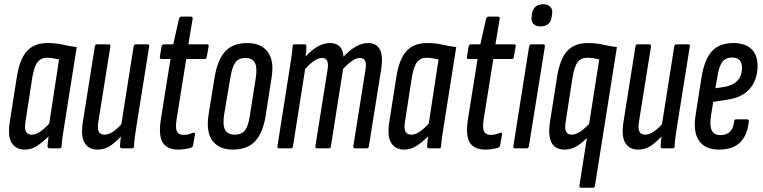

<svg xmlns="http://www.w3.org/2000/svg" viewBox="-20 -696 3579 901"><path d="M96 6Q55 6 35 -25Q15 -56 26 -125L60 -341Q74 -423 108.5 -458.5Q143 -494 203 -494Q243 -494 274.5 -486.5Q306 -479 340 -475L284 -121Q277 -80 273.5 -54Q270 -28 269 -10Q269 0 260 0H212Q203 0 203 -10Q204 -20 205 -32Q206 -44 208 -56Q183 -31 155.5 -12.5Q128 6 96 6ZM129 -64Q148 -64 169 -78.5Q190 -93 211 -116L257 -417Q244 -420 230 -422.5Q216 -425 201 -425Q173 -425 157 -405.5Q141 -386 132 -335L100 -128Q94 -94 101.5 -79Q109 -64 129 -64Z M437 6Q397 6 377.5 -25Q358 -56 369 -125L425 -478Q427 -488 434 -488H489Q499 -488 498 -478L442 -128Q436 -93 443.5 -78.5Q451 -64 471 -64Q492 -64 515.5 -81.5Q539 -99 561 -127L562 -72Q535 -40 505 -17Q475 6 437 6ZM552 0Q543 0 543 -10Q544 -30 547.5 -57Q551 -84 553 -100L549 -110L607 -478Q609 -488 617 -488H672Q682 -488 680 -478L623 -121Q617 -82 613 -55Q609 -28 609 -10Q609 0 599 0Z M817 6Q763 6 743 -28Q723 -62 735 -137L780 -419H739Q729 -419 730 -428L738 -478Q741 -488 748 -488H793L820 -608Q824 -618 831 -618H875Q886 -618 884 -608L864 -488H951Q961 -488 959 -478L950 -428Q949 -419 941 -419H854L809 -138Q802 -95 810.5 -79Q819 -63 842 -63Q855 -63 866 -66Q877 -69 887 -73Q890 -75 893 -72.5Q896 -70 895 -65L886 -14Q885 -7 877 -3Q865 1 849 3.5Q833 6 817 6Z M1073 6Q1008 6 977 -35.5Q946 -77 959 -159L987 -333Q1001 -417 1037.5 -455.5Q1074 -494 1140 -494Q1205 -494 1236.5 -452.5Q1268 -411 1254 -329L1227 -155Q1214 -72 1177 -33Q1140 6 1073 6ZM1082 -64Q1113 -64 1129.5 -84.5Q1146 -105 1153 -157L1180 -328Q1188 -379 1176 -401.5Q1164 -424 1131 -424Q1100 -424 1084.5 -403Q1069 -382 1061 -331L1032 -160Q1024 -109 1036.5 -86.5Q1049 -64 1082 -64Z M1290 0Q1280 0 1282 -10L1338 -366Q1345 -407 1348.5 -434Q1352 -461 1353 -478Q1353 -488 1362 -488H1410Q1418 -488 1418 -478Q1418 -468 1417 -455.5Q1416 -443 1414 -431Q1443 -462 1471.5 -478Q1500 -494 1529 -494Q1558 -494 1574 -478Q1590 -462 1592 -430Q1621 -461 1650 -477.5Q1679 -494 1707 -494Q1747 -494 1763 -463Q1779 -432 1768 -366L1711 -10Q1710 0 1701 0H1646Q1637 0 1638 -10L1694 -362Q1700 -394 1694 -409Q1688 -424 1669 -424Q1653 -424 1634 -411.5Q1615 -399 1590 -373L1533 -10Q1532 0 1523 0H1468Q1459 0 1460 -10L1516 -362Q1522 -394 1516 -409Q1510 -424 1491 -424Q1475 -424 1455.5 -411.5Q1436 -399 1412 -372L1355 -10Q1353 0 1345 0Z M1877 6Q1836 6 1816 -25Q1796 -56 1807 -125L1841 -341Q1855 -423 1889.5 -458.5Q1924 -494 1984 -494Q2024 -494 2055.5 -486.5Q2087 -479 2121 -475L2065 -121Q2058 -80 2054.5 -54Q2051 -28 2050 -10Q2050 0 2041 0H1993Q1984 0 1984 -10Q1985 -20 1986 -32Q1987 -44 1989 -56Q1964 -31 1936.5 -12.5Q1909 6 1877 6ZM1910 -64Q1929 -64 1950 -78.5Q1971 -93 1992 -116L2038 -417Q2025 -420 2011 -422.5Q1997 -425 1982 -425Q1954 -425 1938 -405.5Q1922 -386 1913 -335L1881 -128Q1875 -94 1882.5 -79Q1890 -64 1910 -64Z M2258 6Q2204 6 2184 -28Q2164 -62 2176 -137L2221 -419H2180Q2170 -419 2171 -428L2179 -478Q2182 -488 2189 -488H2234L2261 -608Q2265 -618 2272 -618H2316Q2327 -618 2325 -608L2305 -488H2392Q2402 -488 2400 -478L2391 -428Q2390 -419 2382 -419H2295L2250 -138Q2243 -95 2251.5 -79Q2260 -63 2283 -63Q2296 -63 2307 -66Q2318 -69 2328 -73Q2331 -75 2334 -72.5Q2337 -70 2336 -65L2327 -14Q2326 -7 2318 -3Q2306 1 2290 3.5Q2274 6 2258 6Z M2397 0Q2387 0 2389 -10L2463 -478Q2465 -488 2473 -488H2529Q2533 -488 2535.5 -485.5Q2538 -483 2537 -478L2462 -10Q2460 0 2452 0ZM2517 -572Q2495 -572 2483 -584Q2471 -596 2475 -618L2476 -630Q2480 -653 2493 -664.5Q2506 -676 2529 -676Q2551 -676 2562.5 -664Q2574 -652 2571 -630L2569 -618Q2566 -595 2552.5 -583.5Q2539 -572 2517 -572Z M2707 185Q2698 185 2699 175L2792 -417Q2781 -420 2766.5 -422.5Q2752 -425 2736 -425Q2707 -425 2691.5 -405.5Q2676 -386 2667 -335L2635 -127Q2629 -94 2636 -79Q2643 -64 2662 -64Q2683 -64 2707 -81Q2731 -98 2756 -128L2754 -70Q2723 -34 2693 -14Q2663 6 2630 6Q2585 6 2568 -27Q2551 -60 2561 -124L2595 -341Q2609 -422 2643 -458Q2677 -494 2738 -494Q2778 -494 2809.5 -486.5Q2841 -479 2875 -475L2772 175Q2771 185 2763 185Z M2974 6Q2934 6 2914.5 -25Q2895 -56 2906 -125L2962 -478Q2964 -488 2971 -488H3026Q3036 -488 3035 -478L2979 -128Q2973 -93 2980.5 -78.5Q2988 -64 3008 -64Q3029 -64 3052.5 -81.5Q3076 -99 3098 -127L3099 -72Q3072 -40 3042 -17Q3012 6 2974 6ZM3089 0Q3080 0 3080 -10Q3081 -30 3084.5 -57Q3088 -84 3090 -100L3086 -110L3144 -478Q3146 -488 3154 -488H3209Q3219 -488 3217 -478L3160 -121Q3154 -82 3150 -55Q3146 -28 3146 -10Q3146 0 3136 0Z M3354 6Q3288 6 3259.5 -37Q3231 -80 3245 -161L3272 -333Q3286 -418 3321 -456Q3356 -494 3422 -494Q3476 -494 3505.5 -466.5Q3535 -439 3535 -387Q3535 -322 3499 -280Q3463 -238 3392 -228L3327 -218L3317 -157Q3309 -107 3320 -84.5Q3331 -62 3361 -62Q3390 -62 3406 -78.5Q3422 -95 3425 -127Q3426 -136 3435 -136H3486Q3495 -136 3494 -126Q3487 -60 3452.5 -27Q3418 6 3354 6ZM3337 -282 3378 -288Q3420 -295 3441 -318Q3462 -341 3462 -377Q3462 -426 3416 -426Q3385 -426 3369.5 -405.5Q3354 -385 3346 -333Z"/></svg>

Font: Sofia Sans Extra Condensed Medium
Style: Italic
Weight: 500
Italic angle: -9°
Version: Version 4.100